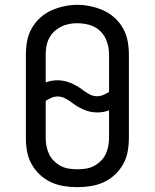

<svg xmlns="http://www.w3.org/2000/svg" viewBox="-20 -766 640 794"><path d="M300 8Q272 8 244 3.5Q216 -1 191 -12.5Q166 -24 145 -43.5Q124 -63 110.5 -87.5Q97 -112 92 -139.5Q87 -167 87 -195V-540Q87 -568 92 -595.5Q97 -623 110.5 -647.5Q124 -672 145 -691.5Q166 -711 191.5 -722.5Q217 -734 244.5 -740Q272 -746 300 -746Q328 -746 355.5 -740Q383 -734 408.5 -722.5Q434 -711 455 -691.5Q476 -672 489.5 -647.5Q503 -623 508 -595.5Q513 -568 513 -540V-195Q513 -167 508 -139.5Q503 -112 489.5 -87.5Q476 -63 455 -43.5Q434 -24 409 -12.5Q384 -1 356 3.5Q328 8 300 8ZM382 -368Q395 -368 407.5 -373.5Q420 -379 431 -386V-540Q431 -558 427.5 -575Q424 -592 416 -608Q408 -624 395.5 -636.5Q383 -649 367 -656.5Q351 -664 333.5 -667Q316 -670 298 -670Q281 -670 264 -666.5Q247 -663 231.5 -655Q216 -647 203.5 -635Q191 -623 183 -607.5Q175 -592 172 -574.5Q169 -557 169 -540V-425Q181 -430 193.5 -432Q206 -434 218 -434Q246 -434 272 -423Q298 -412 321 -395L322 -394Q335 -384 350 -376Q365 -368 382 -368ZM300 -66Q317 -66 334.5 -68.5Q352 -71 367.5 -79Q383 -87 396 -99.5Q409 -112 416.5 -127.5Q424 -143 427.5 -160.5Q431 -178 431 -195V-310Q419 -305 406.5 -303Q394 -301 382 -301Q354 -301 328 -312Q302 -323 279 -340L278 -341Q265 -351 250 -359Q235 -367 218 -367Q205 -367 192.5 -361.5Q180 -356 169 -349V-195Q169 -178 172.5 -160.5Q176 -143 183.5 -127.5Q191 -112 204 -99.5Q217 -87 232.5 -79Q248 -71 265.5 -68.5Q283 -66 300 -66Z"/></svg>

Font: Iosevka Slab Extended
Style: Regular
Weight: 400
Width: 7
Monospace: yes
Designer: Belleve Invis
Foundry: Belleve Invis
Version: Version 11.1.1; ttfautohint (v1.8.3)